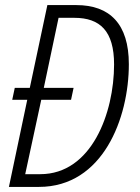

<svg xmlns="http://www.w3.org/2000/svg" viewBox="-20 -734 550 754"><path d="M15 0H133C384 0 486 -270 486 -482C486 -640 411 -714 280 -714H166L97 -389H38L28 -342H87ZM138 -50H79L142 -342H259L269 -389H152L210 -664H272C373 -664 428 -612 428 -481C428 -291 340 -50 138 -50Z"/></svg>

Font: Noto Sans Condensed Light
Style: Italic
Weight: 300
Width: 3
Italic angle: -12°
Designer: Monotype Design Team
Foundry: Monotype Imaging Inc.
Version: Version 2.013